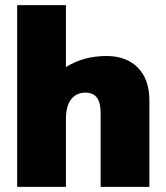

<svg xmlns="http://www.w3.org/2000/svg" viewBox="-20 -728 648 748"><path d="M236.8 -708V-466.8Q305.7 -509.8 395 -509.8Q472.2 -509.8 517.1 -464.4Q562 -418.9 562 -335.9V0H372.1V-285.2Q372.1 -329.6 356.9 -348.4Q341.8 -367.2 313 -367.2Q278.3 -367.2 257.6 -341.6Q236.8 -315.9 236.8 -263.2V0H46.9V-708Z"/></svg>

Font: Human Sans Black
Style: Regular
Weight: 800
Designer: Tim Radville
Foundry: Continuum
Version: Version 1.000;FEAKit 1.0